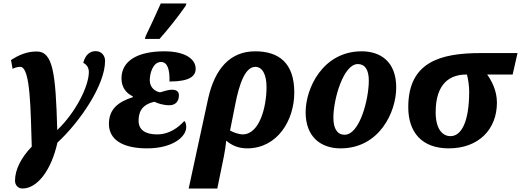

<svg xmlns="http://www.w3.org/2000/svg" viewBox="-20 -840 2985 1100"><path d="M109 240C192 240 273 139 309 -23C438 -142 582 -353 582 -491C582 -518 565 -547 528 -547C496 -547 469 -527 457 -480C479 -469 489 -450 489 -427C489 -346 413 -195 308 -95C299 -425 283 -545 190 -545C134 -545 88 -525 43 -496L52 -446C70 -454 83 -457 96 -457C156 -457 155 -202 162 0C102 62 66 131 66 195C66 217 80 240 109 240Z M810 -617H894C947 -677 994 -736 1044 -807L1048 -820H901C870 -752 846 -697 815 -634ZM823 10C969 10 1047 -56 1047 -112C1047 -132 1041 -142 1036 -147C1003 -111 952 -70 880 -70C814 -70 774 -95 774 -148C774 -190 786 -240 865 -257C882 -248 916 -237 950 -237C985 -237 1005 -259 1005 -294C1005 -317 989 -326 965 -326C944 -326 919 -317 897 -311C868 -316 838 -339 838 -380C838 -418 855 -485 903 -485C941 -485 953 -437 951 -373C1067 -373 1101 -404 1101 -446C1101 -504 1037 -546 922 -546C766 -546 676 -490 676 -391C676 -339 703 -306 741 -288L740 -283C660 -257 604 -217 604 -130C604 -41 681 10 823 10Z M1061 240H1225L1263 54C1270 18 1273 -5 1276 -34C1308 -7 1346 10 1396 10C1569 10 1666 -150 1666 -310C1666 -482 1575 -546 1442 -546C1302 -546 1211 -451 1172 -273ZM1370 -70C1352 -70 1322 -79 1298 -92L1327 -238C1352 -368 1387 -457 1443 -457C1482 -457 1507 -415 1507 -341C1507 -227 1467 -70 1370 -70Z M1931 10C2153 10 2250 -197 2250 -339C2250 -486 2161 -546 2052 -546C1830 -546 1731 -335 1731 -197C1731 -54 1820 10 1931 10ZM1954 -68C1913 -68 1890 -102 1890 -166C1890 -271 1947 -473 2030 -473C2070 -473 2093 -442 2093 -378C2093 -274 2042 -68 1954 -68Z M2551 10C2722 10 2827 -99 2827 -252C2827 -324 2794 -381 2771 -413H2917L2945 -536H2735C2501 -536 2319 -484 2319 -226C2319 -81 2398 10 2551 10ZM2561 -60C2512 -60 2476 -105 2476 -197C2476 -364 2560 -413 2651 -413H2655C2662 -389 2668 -349 2668 -316C2668 -141 2623 -60 2561 -60Z"/></svg>

Font: Noto Serif SemiCondensed Extra
Style: Italic
Weight: 800
Width: 4
Italic angle: -12°
Designer: Monotype Design Team
Foundry: Monotype Imaging Inc.
Version: Version 1.901